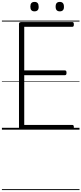

<svg xmlns="http://www.w3.org/2000/svg" viewBox="-20 -1359 853 2012"><path d="M207 0Q193 0 186 -6Q179 -12 179 -23V-1109Q179 -1119 186 -1123.5Q193 -1128 207 -1128H737Q746 -1128 750 -1122.5Q754 -1117 754 -1103Q754 -1089 750 -1083.5Q746 -1078 737 -1078H234V-621H660Q669 -621 673 -615.5Q677 -610 677 -596Q677 -583 673 -577Q669 -571 660 -571H234V-50H737Q746 -50 750 -44.5Q754 -39 754 -25Q754 -11 750 -5.5Q746 0 737 0ZM341 -1240Q320 -1240 309 -1252Q298 -1264 298 -1289Q298 -1315 309 -1327Q320 -1339 342 -1339Q364 -1339 374.5 -1326.5Q385 -1314 385 -1289Q386 -1264 374.5 -1252Q363 -1240 341 -1240ZM607 -1240Q585 -1240 574 -1252Q563 -1264 563 -1289Q563 -1315 574 -1327Q585 -1339 607 -1339Q628 -1339 639 -1326.5Q650 -1314 650 -1289Q651 -1264 639.5 -1252Q628 -1240 607 -1240ZM0 623H813V633H0ZM0 -20H813V0H0ZM0 -505H813V-500H0ZM0 -1143H813V-1133H0Z"/></svg>

Font: Playwrite CL Guides
Style: Regular
Weight: 400
Designer: Veronika Burian, José Scaglione
Foundry: TypeTogether
Version: Version 1.003